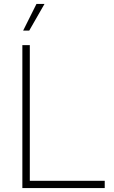

<svg xmlns="http://www.w3.org/2000/svg" viewBox="-20 -959 583 979"><path d="M94 0V-729H132V-15L114 -37H514V0ZM98 -803 166 -939H207L129 -803Z"/></svg>

Font: Mona Sans ExtraLight
Style: Regular
Weight: 200
Designer: Deni Anggara
Foundry: GitHub
Version: Version 2.000